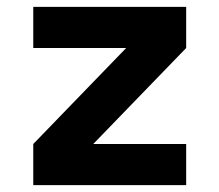

<svg xmlns="http://www.w3.org/2000/svg" viewBox="-20 -540 640 560"><path d="M77 0V-120L348 -400H77V-520H523V-400L252 -120H523V0Z"/></svg>

Font: Iosevka Custom Heavy Extended
Style: Regular
Weight: 900
Width: 7
Monospace: yes
Designer: Belleve Invis
Foundry: Belleve Invis
Version: Version 11.2.4; ttfautohint (v1.8.4)